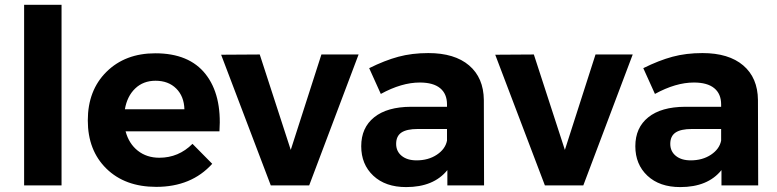

<svg xmlns="http://www.w3.org/2000/svg" viewBox="-20 -762 3194 789"><path d="M79.1 -742.2H232.9V0H79.1Z M618.2 -543Q757.3 -543 824.7 -457.5Q892.1 -372.1 881.8 -222.2H496.1Q509.8 -171.4 546.4 -142.6Q583 -113.8 634.8 -113.8Q713.9 -113.8 771 -170.9L852.1 -88.9Q766.6 5.9 622.1 5.9Q493.7 5.9 417.2 -69.1Q340.8 -144 340.8 -267.1Q340.8 -391.1 417.7 -467Q494.6 -543 618.2 -543ZM493.2 -313H737.8Q736.3 -366.2 704.1 -398.2Q671.9 -430.2 619.1 -430.2Q568.8 -430.2 535.6 -398.4Q502.4 -366.7 493.2 -313Z M888.7 -537.1 1047.4 -538.1 1174.8 -146 1300.8 -538.1H1453.6L1250.5 0H1092.8Z M1969.2 0H1818.4V-63Q1762.2 6.8 1648.9 6.8Q1564 6.8 1514.2 -39.8Q1464.4 -86.4 1464.4 -161.1Q1464.4 -237.3 1517.6 -280Q1570.8 -322.8 1668.9 -323.2H1816.9V-333Q1816.9 -376.5 1788.6 -399.7Q1760.3 -422.9 1705.1 -422.9Q1630.4 -422.9 1544.9 -376L1497.1 -481.9Q1561 -513.7 1616.9 -528.8Q1672.9 -543.9 1740.2 -543.9Q1848.1 -543.9 1907.7 -493.2Q1967.3 -442.4 1968.3 -351.1ZM1691.9 -103Q1740.2 -103 1775.1 -126.2Q1810.1 -149.4 1816.9 -184.1V-231.9H1696.3Q1651.4 -231.9 1629.6 -217.3Q1607.9 -202.6 1607.9 -170.9Q1607.9 -140.1 1630.6 -121.6Q1653.3 -103 1691.9 -103Z M2015.1 -537.1 2173.8 -538.1 2301.3 -146 2427.2 -538.1H2580.1L2377 0H2219.2Z M3095.7 0H2944.8V-63Q2888.7 6.8 2775.4 6.8Q2690.4 6.8 2640.6 -39.8Q2590.8 -86.4 2590.8 -161.1Q2590.8 -237.3 2644 -280Q2697.3 -322.8 2795.4 -323.2H2943.4V-333Q2943.4 -376.5 2915 -399.7Q2886.7 -422.9 2831.5 -422.9Q2756.8 -422.9 2671.4 -376L2623.5 -481.9Q2687.5 -513.7 2743.4 -528.8Q2799.3 -543.9 2866.7 -543.9Q2974.6 -543.9 3034.2 -493.2Q3093.8 -442.4 3094.7 -351.1ZM2818.4 -103Q2866.7 -103 2901.6 -126.2Q2936.5 -149.4 2943.4 -184.1V-231.9H2822.8Q2777.8 -231.9 2756.1 -217.3Q2734.4 -202.6 2734.4 -170.9Q2734.4 -140.1 2757.1 -121.6Q2779.8 -103 2818.4 -103Z"/></svg>

Font: Montserrat arm SemiBold
Style: Regular
Weight: 600
Designer: Julieta Ulanovsky
Foundry: Julieta Ulanovsky
Version: Version 6.000;PS 006.000;hotconv 1.0.88;makeotf.lib2.5.64775